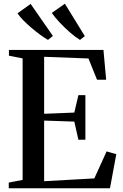

<svg xmlns="http://www.w3.org/2000/svg" viewBox="-20 -1011 658 1031"><path d="M101.5 -45V-697.5L28 -712V-743H535.5L550 -583H501L455 -697L217 -706V-400L379 -406.5L401 -500H438.5V-260.5H401L379 -358L217 -363.5V-38L486.5 -53L552.5 -198L604.5 -183L570.5 0H27V-30.5ZM237 -797Q219 -807.5 196 -824.2Q173 -841 149.5 -861Q126 -881 106 -901.2Q86 -921.5 74 -939.5L144.5 -990L264 -818L238 -797ZM409 -797Q384.5 -812 355.8 -837Q327 -862 300.8 -890Q274.5 -918 258 -941.5L328.5 -991L435.5 -817L410 -797Z"/></svg>

Font: Merriweather 96pt Medium
Style: Regular
Weight: 500
Version: Version 2.100